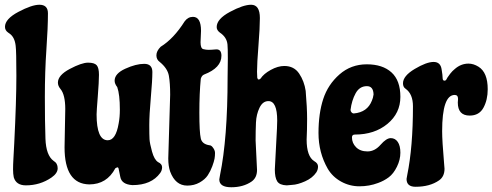

<svg xmlns="http://www.w3.org/2000/svg" viewBox="-20 -763 2075 809"><path d="M182 -707Q182 -648 175.5 -554.5Q169 -461 169 -355Q169 -249 171.5 -178.5Q174 -108 206 -85Q223 -75 223 -54Q223 -33 197 -15Q149 18 89 18Q48 18 38 -16Q35 -30 35 -49.5Q35 -69 36.5 -94Q38 -119 40 -159Q49 -339 49 -443.5Q49 -548 46 -570Q42 -606 21 -621L14 -626Q1 -635 1 -650Q1 -683 57.5 -713Q114 -743 146 -743Q182 -743 182 -707Z M252 -142 255 -304Q255 -333 250 -354.5Q245 -376 234.5 -388.5Q224 -401 224 -415Q224 -446 274 -472.5Q324 -499 351 -499Q378 -499 387.5 -488Q397 -477 397 -448Q397 -419 392 -356.5Q387 -294 387 -281Q387 -172 434 -172Q468 -172 480 -243Q485 -269 485 -301Q485 -365 474 -396Q463 -410 463 -423Q463 -453 508 -473.5Q553 -494 587.5 -494Q622 -494 622 -459.5Q622 -425 615.5 -352Q609 -279 609 -236.5Q609 -194 610 -176.5Q611 -159 620.5 -124.5Q630 -90 646 -80Q663 -72 663 -58.5Q663 -45 655 -34Q618 17 538 17Q493 14 487 -17L480 -51Q479 -58 474 -58L466 -54Q430 14 356 14Q252 12 252 -142Z M827 -633 825 -585Q825 -559 836.5 -556Q848 -553 859 -553Q870 -553 892 -555Q913 -555 913 -528Q913 -477 840 -449Q830 -445 826 -431Q820 -370 820 -288Q820 -206 826 -180Q831 -156 862 -151Q869 -151 875 -144Q886 -131 886 -118.5Q886 -106 884 -94.5Q882 -83 874.5 -62.5Q867 -42 855.5 -24.5Q844 -7 821 6Q798 19 769 19Q719 19 697 -40Q689 -63 689 -95L697 -364Q697 -413 691.5 -444Q686 -475 653 -502Q639 -512 639 -530Q639 -548 657 -566Q712 -600 758 -673Q772 -692 793 -692Q827 -692 827 -633Z M1063 -461 1064 -435Q1066 -428 1070 -428Q1074 -428 1078 -432Q1091 -452 1121 -468.5Q1151 -485 1178 -485Q1219 -485 1240.5 -453Q1262 -421 1268 -380Q1274 -310 1274 -262.5Q1274 -215 1272 -175Q1272 -104 1304 -84Q1320 -75 1320 -61.5Q1320 -48 1313 -37Q1297 -13 1265.5 1Q1234 15 1211 16L1188 18Q1158 17 1148 1Q1138 -15 1138 -49L1147 -221Q1148 -234 1148 -255Q1148 -337 1111 -337Q1087 -337 1073.5 -309Q1060 -281 1058.5 -246.5Q1057 -212 1057 -171L1063 -47Q1063 -14 1040 2Q1005 26 954.5 26Q904 26 904 -7L907 -25Q939 -180 939 -437Q940 -473 940 -516.5Q940 -560 938.5 -575.5Q937 -591 929 -603.5Q921 -616 906 -626Q893 -636 893 -649Q893 -683 949 -713Q1005 -743 1038 -743Q1075 -743 1075 -687Q1075 -646 1069 -571Q1063 -496 1063 -461Z M1457 -300Q1457 -294 1461 -290Q1465 -285 1471 -285Q1528 -290 1547 -339Q1552 -350 1554 -365Q1553 -400 1526 -400Q1495 -400 1478.5 -370Q1462 -340 1457 -300ZM1475 -196Q1463 -196 1463 -184Q1463 -160 1480.5 -142.5Q1498 -125 1528.5 -125Q1559 -125 1583.5 -153Q1608 -181 1626.5 -181Q1645 -181 1656 -165Q1667 -149 1667 -119.5Q1667 -90 1652.5 -60.5Q1638 -31 1618 -16Q1598 -1 1573 8Q1536 22 1494.5 22Q1453 22 1417 2Q1381 -18 1361 -52Q1322 -120 1322 -202.5Q1322 -285 1342 -346Q1362 -407 1410.5 -449.5Q1459 -492 1525.5 -492Q1592 -492 1629.5 -458Q1667 -424 1667 -355Q1667 -286 1612.5 -241Q1558 -196 1475 -196Z M1851 -77 1853 -52Q1853 -19 1830 -3Q1791 24 1731 24Q1693 24 1693 -9L1696 -26Q1720 -144 1720 -315Q1720 -367 1689 -389Q1678 -396 1678 -412Q1678 -443 1727.5 -472.5Q1777 -502 1807 -502Q1837 -502 1841 -469Q1845 -446 1845 -434.5Q1845 -423 1853 -423Q1858 -423 1860.5 -427.5Q1863 -432 1865.5 -436.5Q1868 -441 1877 -452.5Q1886 -464 1896 -472Q1922 -495 1954 -495Q1975 -495 1996 -482Q2035 -458 2035 -387Q2035 -342 2017 -309Q1999 -276 1959 -276Q1909 -276 1909 -331L1910 -346Q1910 -363 1896 -363Q1843 -363 1843 -210Q1843 -170 1851 -77Z"/></svg>

Font: Chicle
Style: Regular
Weight: 400
Designer: Angel Koziupa and Alejandro Paul
Foundry: Angel Koziupa and Alejandro Paul
Version: Version 1.000